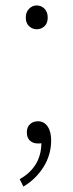

<svg xmlns="http://www.w3.org/2000/svg" viewBox="-20 -523 270 709"><path d="M115.2 -415Q99.6 -415 87.4 -426.3Q75.2 -437.5 75.2 -458Q75.2 -478.5 87.4 -490.7Q99.6 -502.9 115.2 -502.9Q132.8 -502.9 144.5 -490.7Q156.2 -478.5 156.2 -458Q156.2 -437.5 144.5 -426.3Q132.8 -415 115.2 -415ZM66.4 166 52.7 138.7Q131.8 93.8 132.8 5.9Q128.9 6.8 120.1 6.8Q101.6 6.8 90.3 -3.9Q79.1 -14.6 79.1 -34.2Q79.1 -53.7 90.8 -64.5Q102.5 -75.2 120.1 -75.2Q142.6 -75.2 155.8 -56.2Q168.9 -37.1 168.9 -4.9Q168.9 48.8 140.6 93.8Q112.3 138.7 66.4 166Z"/></svg>

Font: Gen Shin Gothic ExtraLight
Style: Regular
Weight: 100
Designer: [Source Han Sans]
Ryoko NISHIZUKA  (kana & ideographs); Paul D. Hunt (Latin, Greek & Cyrillic); Wenlong ZHANG  (bopomofo
Version: Version 1.002.20150607